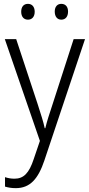

<svg xmlns="http://www.w3.org/2000/svg" viewBox="-20 -735 463 996"><path d="M90 -674C90 -649 103 -633 125 -633C146 -633 160 -648 160 -674C160 -700 146 -715 125 -715C103 -715 90 -700 90 -674ZM264 -675C264 -649 277 -633 298 -633C320 -633 333 -649 333 -675C333 -700 320 -715 298 -715C277 -715 264 -700 264 -675ZM5 -532 187 -4 155 90C131 163 103 192 55 192C37 192 21 189 6 184V233C23 238 40 241 62 241C136 241 178 193 210 98L421 -532H362L253 -195C237 -147 223 -104 215 -70H212C205 -103 193 -140 175 -196L64 -532Z"/></svg>

Font: Noto Sans Khmer SemiCondensed Light
Style: Regular
Weight: 300
Width: 4
Designer: Danh Hong and the Monotype Design Team
Foundry: Monotype Imaging Inc.
Version: Version 2.004